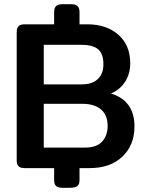

<svg xmlns="http://www.w3.org/2000/svg" viewBox="-20 -795 695 908"><path d="M236 57V0H96Q76 0 67.5 -9Q59 -18 59 -37V-643Q59 -662 67.5 -671Q76 -680 96 -680H236V-738Q236 -757 245 -766Q254 -775 274 -775H318Q338 -775 347 -766Q356 -757 356 -738V-680H393Q484 -680 540 -630.5Q596 -581 596 -495Q596 -447 572 -409Q548 -371 505 -353Q616 -318 616 -197Q616 -109 559 -54.5Q502 0 404 0H356V57Q356 77 346 85Q336 93 310 93H274Q254 93 245 84.5Q236 76 236 57ZM367 -396Q416 -396 442.5 -421Q469 -446 469 -491Q469 -540 444.5 -561.5Q420 -583 366 -583H187V-396ZM382 -97Q437 -97 463 -125.5Q489 -154 489 -199Q489 -251 457.5 -277.5Q426 -304 370 -304H187V-97Z"/></svg>

Font: Mitr
Style: Regular
Weight: 400
Designer: Thanarat Vachiruckul
Foundry: Cadson Demak
Version: Version 1.003